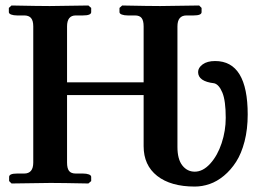

<svg xmlns="http://www.w3.org/2000/svg" viewBox="-20 -667 964 699"><path d="M502.9 -134.8V-320.8H224.1V-75.2Q224.1 -54.2 231.4 -44.7Q238.8 -35.2 255.9 -35.2H282.2Q294.9 -35.2 303.5 -32Q312 -28.8 312 -22.9V-7.8L301.8 1Q203.1 -1 164.1 -1L22 1L13.2 -7.8V-22.9Q13.2 -35.2 42 -35.2H67.9Q101.1 -35.2 101.1 -75.2V-570.8Q101.1 -591.8 93 -601.3Q85 -610.8 67.9 -610.8H42Q29.3 -610.8 20.8 -614Q12.2 -617.2 12.2 -623V-638.2L22 -647Q122.1 -645 161.1 -645L301.8 -647L312 -638.2V-623Q312 -610.8 282.2 -610.8H255.9Q224.1 -610.8 224.1 -570.8V-367.2H502.9V-570.8Q502.9 -591.8 495.6 -601.3Q488.3 -610.8 471.2 -610.8H444.8Q432.1 -610.8 423.6 -614Q415 -617.2 415 -623V-638.2L424.8 -647Q523.9 -645 563 -645L705.1 -647L713.9 -638.2V-623Q713.9 -610.8 685.1 -610.8H659.2Q626 -610.8 626 -570.8V-131.8Q626 -87.4 643.8 -64.7Q661.6 -42 689 -42Q718.8 -42 745.4 -71.3Q772 -100.6 786.9 -145.8Q801.8 -190.9 801.8 -237.8Q801.8 -300.3 789.6 -329.8Q777.3 -359.4 759.8 -363.8Q701.2 -370.6 701.2 -404.8Q701.2 -420.4 717.8 -432.6Q734.4 -444.8 763.2 -444.8Q881.8 -444.8 881.8 -250Q881.8 -196.8 870.4 -152.3Q858.9 -107.9 839.6 -77.9Q820.3 -47.9 795.2 -27.1Q770 -6.3 743.2 2.9Q716.3 12.2 689 12.2Q601.6 12.2 552.2 -26.6Q502.9 -65.4 502.9 -134.8Z"/></svg>

Font: Common Serif
Style: Bold
Weight: 700
Designer: Philipp H. Poll, Khaled Hosny
Foundry: Stefan Peev, Context Ltd.
Version: Version 1.026